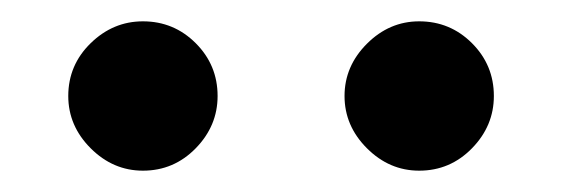

<svg xmlns="http://www.w3.org/2000/svg" viewBox="-20 -752 527 180"><path d="M303 -662Q303 -690 324 -711Q345 -732 373 -732Q402 -732 422.5 -711.5Q443 -691 443 -662Q443 -634 422.5 -613Q402 -592 373 -592Q345 -592 324 -613Q303 -634 303 -662ZM114 -732Q143 -732 163.5 -711.5Q184 -691 184 -662Q184 -634 163.5 -613Q143 -592 114 -592Q86 -592 65 -613Q44 -634 44 -662Q44 -691 65 -711.5Q86 -732 114 -732Z"/></svg>

Font: Oak Sans
Style: Bold
Weight: 700
Designer: Erik Kennedy, Walven
Foundry: Erik Kennedy, Walven
Version: Version 1.000